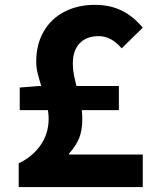

<svg xmlns="http://www.w3.org/2000/svg" viewBox="-20 -756 635 776"><path d="M176.6 -275.6Q176.6 -301.2 170.4 -326Q164.2 -350.8 151 -393.8Q138.6 -434.4 132.5 -458.4Q126.4 -482.4 126.4 -507Q126.4 -576.4 156.4 -628.5Q186.4 -680.6 240.4 -708.5Q294.4 -736.4 363 -736.4Q425 -736.4 472 -713.2Q519 -690 556.8 -644.2L471.8 -560.6Q429.6 -610 378.8 -610Q330.2 -610 302.3 -581.4Q274.4 -552.8 274.4 -498.2Q274.4 -474.8 279.2 -450.7Q284 -426.6 292.8 -394.2Q302.8 -356.6 307.7 -329.7Q312.6 -302.8 312.6 -273.8Q312.6 -230 300.2 -198.6Q287.8 -167.2 259.2 -135.4V-131.4H557V0H55.6V-96Q110.4 -121.6 143.5 -168.7Q176.6 -215.8 176.6 -275.6ZM136.2 -408.4H460.4V-310.8H59.8V-402.2Z"/></svg>

Font: 寒蝉端黑体 Light
Style: Regular
Weight: 300
Designer: ChillDuanSans {Warren2060}; 
Source Han Sans {Ryoko NISHIZUKA 西塚涼子 (kana, bopomofo & ideographs); Paul D. Hunt (Latin, G
Foundry: ChillType&Adobe
Version: Version 1.300;Glyphs 3.3 (3306)